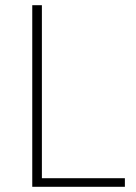

<svg xmlns="http://www.w3.org/2000/svg" viewBox="-20 -718 521 738"><path d="M104 0V-698H141V-33H460V0Z"/></svg>

Font: IBM Plex Sans Thai ExtraLight
Style: Regular
Weight: 200
Designer: Mike Abbink, Paul van der Laan, Pieter van Rosmalen, Ben Mitchell, Mark Frömberg
Foundry: Bold Monday
Version: Version 1.1